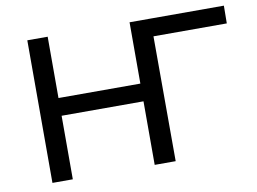

<svg xmlns="http://www.w3.org/2000/svg" viewBox="-71 -749 1143 854"><g transform="rotate(-10 500.0 -322.0)"><path d="M654.1 -644H562.1V-367.1H192.3V-644H100.3V0H192.3V-287H562.1V0H654.1ZM987.2 -564 988.1 -644H565.8V0H656.9L656 -564Z"/></g></svg>

Font: Montserrat Ace
Style: Regular
Weight: 500
Designer: Julieta Ulanovsky
Foundry: Julieta Ulanovsky
Version: Version 1